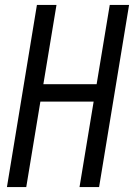

<svg xmlns="http://www.w3.org/2000/svg" viewBox="-20 -755 541 775"><path d="M8 0 129 -735H208L155 -415H370L423 -735H501L380 0H301L358 -345H143L86 0Z"/></svg>

Font: Iosevka SS04 Oblique
Style: Regular
Weight: 400
Italic angle: -9°
Monospace: yes
Designer: Belleve Invis
Foundry: Belleve Invis
Version: Version 19.0.0; ttfautohint (v1.8.4)